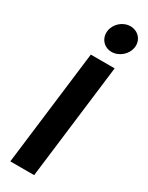

<svg xmlns="http://www.w3.org/2000/svg" viewBox="-248 -995 806 1046"><g transform="rotate(30 155.5 -472.5)"><path d="M136 -869C130 -821 164 -782 212 -782C259 -782 304 -820 310 -869C316 -917 280 -955 233 -955C185 -955 142 -917 136 -869ZM183 10 272 -713H122L33 10Z"/></g></svg>

Font: Bluebird
Style: SfBdNrwObl
Weight: 700
Designer: Jasper
Foundry: Cannot Into Space Fonts
Version: Version 0.98